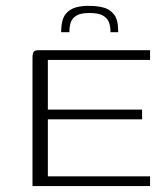

<svg xmlns="http://www.w3.org/2000/svg" viewBox="-20 -630 568 650"><path d="M90 0V-433Q90 -448 93.5 -454Q97 -460 110 -460H488V-427H142V-259H461V-226H142V-33H488V0ZM187 -521V-526Q188 -564 201.5 -581.5Q215 -599 237 -605Q259 -611 285 -610Q311 -610 332 -604Q353 -598 366.5 -580.5Q380 -563 380 -525V-521H354V-525Q354 -540 349 -554Q344 -568 329 -577Q314 -586 283 -586Q253 -586 238.5 -577Q224 -568 219.5 -554Q215 -540 215 -525V-521Z"/></svg>

Font: Genos Light
Style: Regular
Weight: 300
Designer: Robert E. Leuschke
Foundry: Robert E. Leuschke
Version: Version 1.010